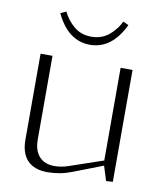

<svg xmlns="http://www.w3.org/2000/svg" viewBox="-77 -719 666 789"><g transform="rotate(10 256.0 -324.0)"><path d="M112.8 -645 136.2 -655.8Q153.3 -620.6 182.9 -596.2Q212.4 -571.8 254.9 -571.8Q277.8 -571.8 297.6 -579.3Q317.4 -586.9 331.8 -600.1Q346.2 -613.3 356.4 -626.7Q366.7 -640.1 374 -655.8L397 -645Q345.7 -538.1 254.9 -538.1Q163.6 -538.1 112.8 -645ZM396 -80.1V-466.8H445.8V0L418 2L398.9 -59.1L274.9 -11.2Q226.6 7.8 173.8 7.8Q119.1 7.8 90.6 -21.7Q62 -51.3 62 -107.9V-466.8H111.8V-118.2Q111.8 -71.8 134.3 -46.9Q156.7 -22 198.2 -22Q226.1 -22 255.9 -32.2Z"/></g></svg>

Font: Resagokr
Style: Light
Weight: 300
Designer: gluk
Foundry: gluk
Version: Version 0.95